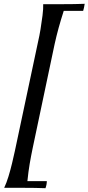

<svg xmlns="http://www.w3.org/2000/svg" viewBox="-20 -822 465 1009"><path d="M152 -45 267 -590Q277 -635 288 -675Q299 -715 315 -765H417Q419 -772 421.5 -782Q424 -792 425 -802Q398 -801 369.5 -800.5Q341 -800 302.5 -800Q264 -800 207 -800Q208 -777 203.5 -741Q199 -705 193 -668.5Q187 -632 181 -607L58 -28Q52 0 43.5 35.5Q35 71 24.5 105.5Q14 140 2 165Q59 165 97.5 165Q136 165 164.5 165.5Q193 166 219 167Q226 148 226 130H124Q129 80 136 39Q143 -2 152 -45Z"/></svg>

Font: Poltawski Nowy
Style: Italic
Weight: 400
Italic angle: -12°
Designer: Adam Pótawski, Mateusz Machalski, Borys Kosmynka, Ania Wieluska
Foundry: Capitalics.wtf
Version: Version 1.001;gftools[0.9.25]